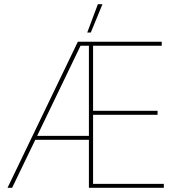

<svg xmlns="http://www.w3.org/2000/svg" viewBox="-20 -900 870 920"><path d="M16 0H38L149 -230H406V0H765V-19H426V-350H735V-369H426V-681H755V-700H353ZM158 -249 366 -681H406V-249ZM471 -880H449L398 -744H415Z"/></svg>

Font: Fixel Variable
Style: Regular
Weight: 100
Width: 3
Designer: AlfaBravo + MacPaw
Foundry: Kyrylo Tkachov, Marchela Mozhyna, Serhii Makarenko, Maria Weinstein, Zakhar Kryvoshyya
Version: Version 1.211